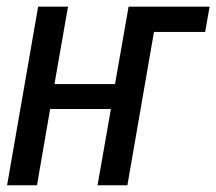

<svg xmlns="http://www.w3.org/2000/svg" viewBox="-20 -548 640 568"><path d="M141.1 -299.3H320.3L360.4 -528.3H600.1L586.9 -453.6H435.5L356.9 0H268.6L308.1 -225.6H128.4L89.4 0H1L92.8 -528.3H181.2Z"/></svg>

Font: Roboto Mono
Style: Italic
Weight: 400
Designer: Google
Version: Version 2.000985; 2015; ttfautohint (v1.3)